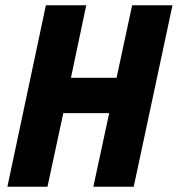

<svg xmlns="http://www.w3.org/2000/svg" viewBox="-20 -708 674 728"><path d="M8 0 154 -688H307L249 -413H422L481 -688H634L487 0H334L394 -279H220L160 0Z"/></svg>

Font: Saira SemiCondensed
Style: Bold Italic
Weight: 700
Width: 4
Italic angle: -12°
Designer: Hector Gatti with collaboration of the Omnibus-Type team
Foundry: Omnibus-Type
Version: Version 1.101